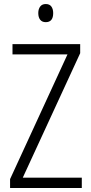

<svg xmlns="http://www.w3.org/2000/svg" viewBox="-20 -984 452 953"><path d="M386 -51H30V-95L315 -714H42V-765H378V-720L93 -102H386ZM207 -964Q226 -964 235 -951.5Q244 -939 244 -919Q244 -874 207 -874Q189 -874 179.5 -886Q170 -898 170 -919Q170 -939 179.5 -951.5Q189 -964 207 -964Z"/></svg>

Font: Noto Sans Tamil UI Condensed Light
Style: Regular
Weight: 300
Width: 3
Designer: Jelle Bosma - Monotype Design Team
Foundry: Monotype Imaging Inc.
Version: Version 2.004; ttfautohint (v1.8.4.7-5d5b)